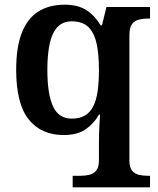

<svg xmlns="http://www.w3.org/2000/svg" viewBox="-20 -566 675 819"><path d="M290 233V184H321Q343 184 361.5 179.5Q380 175 391 161Q402 147 402 118V46Q402 29 402.5 6.5Q403 -16 404.5 -39Q406 -62 407 -77H402Q380 -38 344.5 -14Q309 10 252 10Q155 10 102 -57Q49 -124 49 -268Q49 -365 73 -426Q97 -487 143 -516.5Q189 -546 257 -546Q313 -546 349.5 -522Q386 -498 409 -458H415L434 -536H620V-487H614Q592 -487 573 -482.5Q554 -478 543 -463Q532 -448 532 -416V120Q532 148 543.5 162Q555 176 573.5 180Q592 184 614 184H620V233ZM286 -60Q320 -60 342 -73Q364 -86 377.5 -112Q391 -138 396.5 -177Q402 -216 402 -267Q402 -337 391.5 -382.5Q381 -428 356 -451.5Q331 -475 286 -475Q249 -475 226 -451.5Q203 -428 192.5 -382Q182 -336 182 -267Q182 -165 206 -112.5Q230 -60 286 -60Z"/></svg>

Font: Noto Serif Khmer SemiBold
Style: Regular
Weight: 600
Version: Version 2.003